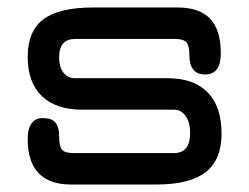

<svg xmlns="http://www.w3.org/2000/svg" viewBox="-20 -487 665 513"><path d="M398 6H170Q54 6 54 -116Q54 -145 66 -159.5Q78 -174 101 -171Q138 -170 138 -124Q138 -96 145.5 -87Q153 -78 177 -78H445Q488 -78 488 -132Q488 -160 476 -177Q464 -194 445 -194H199Q129 -194 91.5 -230.5Q54 -267 54 -335Q54 -404 96 -435.5Q138 -467 229 -467H454Q513 -467 541.5 -437Q570 -407 570 -344Q570 -288 528 -288Q486 -288 486 -340Q486 -365 478 -374Q470 -383 447 -383H181Q138 -383 138 -334Q138 -308 149.5 -293Q161 -278 181 -278H428Q498 -278 535 -240Q572 -202 572 -130Q572 -60 529.5 -27Q487 6 398 6Z"/></svg>

Font: Jura
Style: Bold
Weight: 700
Designer: Daniel Johnson, Alexei Vanyashin
Foundry: Daniel Johnson
Version: Version 5.103